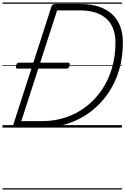

<svg xmlns="http://www.w3.org/2000/svg" viewBox="-20 -1030 1012 1550"><path d="M108 0Q80 0 86 -19L396 -979Q400 -989 407 -993.5Q414 -998 430 -998H627Q710 -998 774 -977.5Q838 -957 882.5 -917.5Q927 -878 949.5 -819.5Q972 -761 972 -686Q972 -566 940.5 -461.5Q909 -357 850 -272.5Q791 -188 710 -127Q629 -66 530 -33Q431 0 319 0ZM152 -52H319Q419 -52 508.5 -81.5Q598 -111 672 -167Q746 -223 800 -301.5Q854 -380 883 -477Q912 -574 912 -686Q912 -751 892.5 -800.5Q873 -850 836 -882Q799 -914 745.5 -930Q692 -946 625 -946H441ZM124 -476Q111 -476 109 -483Q107 -490 110 -501Q113 -511 118 -517.5Q123 -524 136 -524H528Q541 -524 542.5 -517Q544 -510 542 -500Q539 -489 533.5 -482.5Q528 -476 516 -476ZM0 490H964V500H0ZM0 -20H964V0H0ZM0 -505H964V-500H0ZM0 -1010H964V-1000H0Z"/></svg>

Font: Playwrite MX Guides
Style: Regular
Weight: 400
Designer: Veronika Burian, José Scaglione
Foundry: TypeTogether
Version: Version 1.003